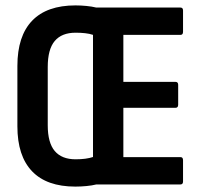

<svg xmlns="http://www.w3.org/2000/svg" viewBox="-20 -683 743 711"><path d="M259 8Q153 8 98.7 -48.8Q44.4 -105.6 44.4 -215.2V-438.8Q44.4 -549.4 98.9 -606.2Q153.4 -663 259.5 -663Q279 -663 299.7 -661Q320.5 -659 336.5 -655H648.3Q657.8 -655 657.8 -644.1V-565.3Q657.8 -553.8 648.3 -553.8H436.8V-379.9H629.4Q639.8 -379.9 639.8 -369V-295.1Q639.8 -283.7 629.4 -283.7H436.8V-101.2H648.3Q657.8 -101.2 657.8 -89.7V-10.9Q657.8 0 648.3 0H336.9Q321 4 300 6Q279 8 259 8ZM259.9 -93.1Q299.2 -93.1 324.4 -101.6V-553.9Q311.3 -558.4 294.9 -560.1Q278.6 -561.9 259.9 -561.9Q208.7 -561.9 182.7 -531.2Q156.8 -500.5 156.8 -434.8V-219.2Q156.8 -154.5 182.7 -123.8Q208.7 -93.1 259.9 -93.1Z"/></svg>

Font: Sofia Sans Condensed
Style: Regular
Weight: 400
Designer: Botio Nikoltchev, Ani Petrova
Foundry: lettersoup
Version: Version 4.100